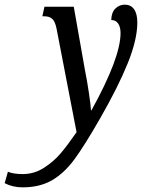

<svg xmlns="http://www.w3.org/2000/svg" viewBox="-158 -565 615 825"><path d="M-138 222 -124 173Q-100 183 -61 183Q-11 183 31 156Q73 129 103 93.5Q133 58 171 3L85 -442Q79 -472 67 -483.5Q55 -495 32 -495H24L33 -536H159L207 -264Q216 -220 224 -166Q232 -112 233 -91H235Q360 -317 360 -423Q360 -449 349.5 -464Q339 -479 320 -479Q321 -512 338 -528.5Q355 -545 378 -545Q404 -545 418 -525.5Q432 -506 432 -468Q432 -395 391 -293.5Q350 -192 272 -56Q205 61 161.5 120Q118 179 65.5 209.5Q13 240 -61 240Q-104 240 -138 222Z"/></svg>

Font: Noto Serif Cond
Style: Italic
Weight: 400
Width: 3
Italic angle: -12°
Designer: Monotype Design Team
Foundry: Monotype Imaging Inc.
Version: Version 1.001